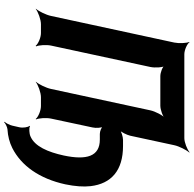

<svg xmlns="http://www.w3.org/2000/svg" viewBox="-24 -753 960 952"><g transform="rotate(90 456.0 -277.0)"><path d="M751 -113C734 -35 706 31 656 52C643 58 613 60 606 54L604 57C611 63 615 90 611 107L603 142C600 155 591 173 584 180L585 183C592 176 610 167 621 166C655 164 686 156 714 142C801 98 866 8 894 -121C904 -169 907 -211 903 -246C891 -349 825 -407 704 -407H674C659 -407 632 -399 622 -390L624 -388C635 -397 649 -426 653 -443L700 -661C705 -685 724 -722 736 -735L735 -737C721 -725 686 -711 665 -711H249C228 -711 197 -725 189 -737L188 -735C194 -722 196 -685 191 -661L59 -50C54 -26 36 11 24 24V26C39 14 77 0 100 0H144C167 0 198 14 207 26L210 24C204 11 201 -26 206 -50L312 -542C317 -566 315 -606 305 -618L302 -616C309 -603 339 -592 358 -592H504C523 -592 556 -603 569 -616L568 -618C552 -606 532 -566 527 -542L421 -50C416 -26 398 11 386 24V26C401 14 439 0 462 0H506C529 0 561 14 570 26L572 24C566 11 563 -26 568 -50L612 -256C616 -273 614 -302 607 -311L605 -309C610 -300 631 -292 644 -292H672C756 -292 775 -226 751 -113Z"/></g></svg>

Font: Asimov
Style: EdgeExtremeIt
Weight: 500
Designer: Google
Version: Version 2.000980: 2014